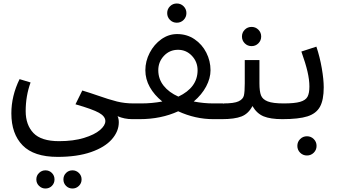

<svg xmlns="http://www.w3.org/2000/svg" viewBox="-20 -682 1928 1099"><path d="M737 0Q692 0 653 -17Q660 -2 660 18Q660 70 620 115.5Q580 161 501 188.5Q422 216 310 216Q174 216 109.5 150Q45 84 45 -33Q45 -133 92 -229L155 -210Q127 -133 127 -46Q127 33 171.5 79.5Q216 126 318 126Q400 126 460.5 107.5Q521 89 552 62.5Q583 36 583 11Q583 -16 546.5 -36.5Q510 -57 412 -85L451 -164Q475 -157 495.5 -150Q516 -143 534 -137Q605 -112 649.5 -101Q694 -90 745 -90L757 -45ZM188 345Q188 323 203.5 308Q219 293 240 293Q262 293 277 308Q292 323 292 345Q292 367 277 382Q262 397 240 397Q219 397 203.5 382Q188 367 188 345ZM343 345Q343 323 358 308Q373 293 395 293Q416 293 431.5 308Q447 323 447 345Q447 367 431.5 382Q416 397 395 397Q373 397 358 382Q343 367 343 345Z M1270 -45 1250 0H1201Q1098 0 1000 -45Q902 0 779 0H737L717 -45L745 -90H789Q849 -90 909 -101Q863 -138 837.5 -183.5Q812 -229 812 -280Q812 -332 837 -380Q862 -428 903.5 -457.5Q945 -487 994 -487Q1050 -487 1093.5 -457.5Q1137 -428 1161 -380.5Q1185 -333 1185 -280Q1185 -234 1160 -187Q1135 -140 1089 -101Q1146 -90 1201 -90H1256ZM1001 -129Q1111 -181 1111 -280Q1111 -328 1078.5 -362.5Q1046 -397 999 -397Q951 -397 918.5 -362.5Q886 -328 886 -280Q886 -230 916.5 -191.5Q947 -153 1001 -129ZM937 -607Q937 -630 953 -646Q969 -662 992 -662Q1015 -662 1031 -646Q1047 -630 1047 -607Q1047 -584 1031 -568Q1015 -552 992 -552Q969 -552 953 -568Q937 -584 937 -607Z M1616 -45 1596 0Q1528 0 1489 -16Q1450 -32 1425 -75Q1402 -31 1362.5 -15.5Q1323 0 1250 0L1230 -45L1259 -90Q1320 -90 1345.5 -102Q1371 -114 1376 -135Q1381 -156 1381 -205V-338H1465V-205Q1465 -159 1474 -136Q1483 -113 1512.5 -101.5Q1542 -90 1604 -90ZM1365 -473Q1365 -496 1381 -512Q1397 -528 1420 -528Q1443 -528 1459 -512Q1475 -496 1475 -473Q1475 -450 1459 -434Q1443 -418 1420 -418Q1397 -418 1381 -434Q1365 -450 1365 -473Z M1751 -187Q1751 -225 1740 -272.5Q1729 -320 1705 -387L1791 -415Q1811 -355 1822 -291Q1833 -227 1833 -182Q1833 -110 1811.5 -71Q1790 -32 1740 -16Q1690 0 1596 0L1576 -45L1604 -90Q1666 -90 1697.5 -99Q1729 -108 1740 -128Q1751 -148 1751 -187ZM1682 153Q1682 130 1698 114Q1714 98 1737 98Q1760 98 1776 114Q1792 130 1792 153Q1792 176 1776 192Q1760 208 1737 208Q1714 208 1698 192Q1682 176 1682 153Z"/></svg>

Font: FiraGOUPP
Style: Medium
Weight: 400
Designer: bBox Type
Foundry: bBox Type GmbH
Version: Version 1.001